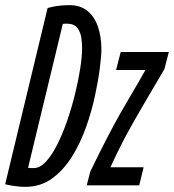

<svg xmlns="http://www.w3.org/2000/svg" viewBox="-39 -720 676 746"><path d="M59 6Q45 6 31.5 4.5Q18 3 5.5 1Q-7 -1 -19 -4L146 -689Q172 -696 193 -698Q214 -700 231 -700Q274 -700 301.5 -677Q329 -654 342 -615Q355 -576 355 -528Q355 -504 349 -456Q343 -408 330 -347.5Q317 -287 295 -225Q273 -163 240 -110.5Q207 -58 162.5 -26Q118 6 59 6ZM93 -67Q116 -67 139 -91.5Q162 -116 183 -157.5Q204 -199 221.5 -249.5Q239 -300 252 -352.5Q265 -405 272.5 -452.5Q280 -500 280 -533Q280 -551 277 -573Q274 -595 261.5 -611.5Q249 -628 221 -628Q218 -628 214 -628Q210 -628 205 -627L70 -68Q76 -67 81.5 -67Q87 -67 93 -67ZM298 0 312 -54Q351 -134 378.5 -187Q406 -240 429 -280.5Q452 -321 475 -359.5Q498 -398 526 -448H412L430 -518H617L600 -452Q562 -387 534.5 -340.5Q507 -294 484.5 -254.5Q462 -215 439.5 -172Q417 -129 390 -70H519L502 0Z"/></svg>

Font: Ubuntu Sans Mono
Style: Italic
Weight: 400
Italic angle: -13.5°
Monospace: yes
Designer: Dalton Maag Ltd
Foundry: Dalton Maag Ltd
Version: Version 1.006